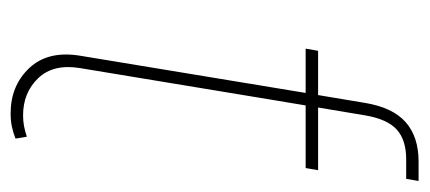

<svg xmlns="http://www.w3.org/2000/svg" viewBox="-235 -533 777 347"><g transform="rotate(90 153.5 -359.5)"><path d="M185.1 9.8Q134.8 9.8 103 -23.9Q71.3 -57.6 80.6 -115.2L149.9 -535.2H172.4L103 -115.2Q95.2 -67.4 121.3 -40Q147.5 -12.7 188.5 -12.7Q198.7 -12.7 207.8 -14.4Q216.8 -16.1 227.1 -19.5L230.5 1Q219.2 5.4 208.5 7.6Q197.8 9.8 185.1 9.8ZM67.9 -523.4 71.8 -545.9H287.6L283.7 -523.4ZM131.3 -422.9 151.9 -546.4 166 -630.9Q174.3 -680.7 200.7 -704.1Q227.1 -727.5 272 -727.5Q278.8 -727.5 288.8 -727.5Q298.8 -727.5 307.1 -727.5L303.2 -705.1Q293.9 -705.1 284.2 -705.1Q274.4 -705.1 268.1 -705.1Q232.9 -705.1 214.1 -688Q195.3 -670.9 188.5 -630.9L174.3 -545.9L153.8 -422.9Z"/></g></svg>

Font: Inter 28pt Thin
Style: Italic
Weight: 250
Italic angle: -9.3988°
Designer: Rasmus Andersson
Foundry: rsms
Version: Version 4.001;git-66647c0bb